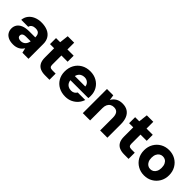

<svg xmlns="http://www.w3.org/2000/svg" viewBox="214 -1706 2789 2789"><g transform="rotate(45 1608.5 -311.5)"><path d="M227 12Q165 12 124.5 -8Q84 -28 64.5 -61.5Q45 -95 45 -136Q45 -181 68 -215.5Q91 -250 138.5 -270Q186 -290 261 -290H383Q383 -323 374 -344.5Q365 -366 345.5 -376.5Q326 -387 294 -387Q259 -387 233.5 -372Q208 -357 202 -326H58Q63 -381 94 -421.5Q125 -462 177 -485Q229 -508 295 -508Q367 -508 420.5 -485Q474 -462 503.5 -416.5Q533 -371 533 -305V0H408L391 -74H390Q378 -54 362 -38Q346 -22 325.5 -11Q305 0 280.5 6Q256 12 227 12ZM269 -102Q293 -102 311.5 -110Q330 -118 343 -131.5Q356 -145 364 -163Q372 -181 376 -202H279Q253 -202 236.5 -195.5Q220 -189 212 -177.5Q204 -166 204 -150Q204 -134 212 -123.5Q220 -113 235 -107.5Q250 -102 269 -102Z M872 0Q817 0 775.5 -17.5Q734 -35 711 -75Q688 -115 688 -184V-372H603V-496H688L704 -635H837V-496H965V-372H837V-182Q837 -152 851 -139.5Q865 -127 898 -127H964V0Z M1298 12Q1220 12 1160.5 -20Q1101 -52 1067.5 -109.5Q1034 -167 1034 -242Q1034 -319 1067 -379Q1100 -439 1159.5 -473.5Q1219 -508 1298 -508Q1372 -508 1430 -476Q1488 -444 1521 -388Q1554 -332 1554 -259Q1554 -249 1553.5 -236.5Q1553 -224 1551 -211H1141V-299H1401Q1398 -338 1369.5 -363Q1341 -388 1299 -388Q1266 -388 1239.5 -373.5Q1213 -359 1197.5 -329.5Q1182 -300 1182 -255V-226Q1182 -192 1196 -165.5Q1210 -139 1236 -124.5Q1262 -110 1297 -110Q1329 -110 1351 -124Q1373 -138 1385 -160H1539Q1524 -112 1490 -73Q1456 -34 1407 -11Q1358 12 1298 12Z M1649 0V-496H1779L1791 -414H1792Q1815 -457 1857 -482.5Q1899 -508 1960 -508Q2024 -508 2067 -480.5Q2110 -453 2132 -401.5Q2154 -350 2154 -275V0H2005V-261Q2005 -319 1982.5 -350.5Q1960 -382 1908 -382Q1876 -382 1851 -367Q1826 -352 1812.5 -323.5Q1799 -295 1799 -255V0Z M2497 0Q2442 0 2400.5 -17.5Q2359 -35 2336 -75Q2313 -115 2313 -184V-372H2228V-496H2313L2329 -635H2462V-496H2590V-372H2462V-182Q2462 -152 2476 -139.5Q2490 -127 2523 -127H2589V0Z M2916 12Q2844 12 2785.5 -21.5Q2727 -55 2693 -113.5Q2659 -172 2659 -248Q2659 -324 2693.5 -383Q2728 -442 2786 -475Q2844 -508 2916 -508Q2989 -508 3047.5 -475Q3106 -442 3140 -383Q3174 -324 3174 -248Q3174 -172 3139.5 -113.5Q3105 -55 3047 -21.5Q2989 12 2916 12ZM2916 -117Q2946 -117 2969 -131.5Q2992 -146 3006.5 -175.5Q3021 -205 3021 -248Q3021 -291 3007 -320.5Q2993 -350 2969.5 -364.5Q2946 -379 2917 -379Q2888 -379 2864.5 -364.5Q2841 -350 2826.5 -320.5Q2812 -291 2812 -248Q2812 -205 2826.5 -175.5Q2841 -146 2864.5 -131.5Q2888 -117 2916 -117Z"/></g></svg>

Font: DM Sans 28pt Black
Style: Regular
Weight: 900
Version: Version 4.004;gftools[0.9.30]